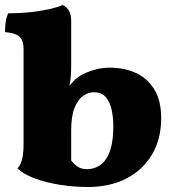

<svg xmlns="http://www.w3.org/2000/svg" viewBox="-25 -737 693 766"><path d="M251 -108Q266 -85 282.5 -73.5Q299 -62 322 -62Q339 -62 357.5 -69Q376 -76 392 -94.5Q408 -113 417.5 -147Q427 -181 427 -236Q427 -268 420.5 -298.5Q414 -329 397.5 -349Q381 -369 349 -369Q327 -369 306.5 -354.5Q286 -340 272.5 -307Q259 -274 259 -217V-79ZM325 9Q269 9 212.5 0Q156 -9 111.5 -26Q67 -43 45 -65Q58 -80 63.5 -103.5Q69 -127 69 -161V-539Q69 -562 63 -576.5Q57 -591 41 -598.5Q25 -606 -5 -609Q-5 -628 -2.5 -648Q0 -668 8 -684Q58 -684 101 -689Q144 -694 176 -701.5Q208 -709 224 -717Q241 -710 250 -694.5Q259 -679 259 -653V-480Q259 -446 257 -427Q255 -408 250 -384L236 -322L211 -318Q230 -363 248 -388.5Q266 -414 285 -428Q298 -438 317.5 -446.5Q337 -455 361.5 -461Q386 -467 413 -467Q471 -467 517 -446Q563 -425 590.5 -380.5Q618 -336 618 -265Q618 -182 581.5 -120.5Q545 -59 479.5 -25Q414 9 325 9Z"/></svg>

Font: Vollkorn Black
Style: Regular
Weight: 900
Designer: Friedrich Althausen
Foundry: Friedrich Althausen
Version: Version 5.000